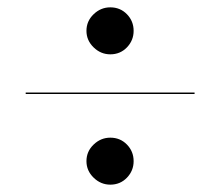

<svg xmlns="http://www.w3.org/2000/svg" viewBox="-20 -639 600 523"><path d="M280.5 -491Q254.5 -491 235 -510Q215.5 -529 215.5 -555Q215.5 -581.5 235 -600.2Q254.5 -619 280.5 -619Q307.5 -619 325.8 -600.2Q344 -581.5 344 -555Q344 -529 325.8 -510Q307.5 -491 280.5 -491ZM50 -383V-387H510V-383ZM280.5 -136Q254.5 -136 235 -155Q215.5 -174 215.5 -200Q215.5 -226.5 235 -245.2Q254.5 -264 280.5 -264Q307.5 -264 325.8 -245.2Q344 -226.5 344 -200Q344 -174 325.8 -155Q307.5 -136 280.5 -136Z"/></svg>

Font: Bodoni Moda 48pt Medium
Style: Regular
Weight: 500
Designer: Owen Earl
Foundry: indestructible type
Version: Version 2.005